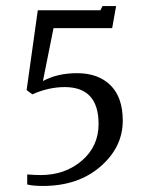

<svg xmlns="http://www.w3.org/2000/svg" viewBox="-20 -496 477 635"><path d="M70 81Q98 83 114 83Q195 83 250.5 35.5Q306 -12 306 -86Q306 -208 194 -208Q141 -208 87 -184L68 -198L105 -462H312L319 -476H364L351 -403H157L122 -228Q170 -254 235 -254Q305 -254 345.5 -214Q386 -174 386 -97Q386 -9 312 55Q238 119 122 119Q87 119 70 114Z"/></svg>

Font: Aikya
Style: Regular
Weight: 400
Designer: Neelakash Kshetrimayum (Latin subset based on Merriweather by Eben Sorkin)
Foundry: Brand New Type
Version: Version 1.00 b005